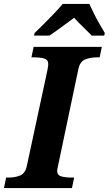

<svg xmlns="http://www.w3.org/2000/svg" viewBox="-43 -951 550 971"><path d="M-23 0 -12 -53H1Q33 -53 59 -63.5Q85 -74 93 -113L197 -597Q199 -607 200 -615Q201 -623 201 -627Q201 -649 181 -655Q161 -661 129 -661H116L127 -714H472L461 -661H448Q415 -661 388 -650.5Q361 -640 353 -600L250 -110Q249 -105 247.5 -98Q246 -91 246 -87Q246 -65 267 -59Q288 -53 319 -53H332L321 0ZM132 -784Q152 -803 177.5 -828.5Q203 -854 229 -881Q255 -908 274 -931H409Q418 -911 431.5 -883.5Q445 -856 460.5 -829.5Q476 -803 487 -784L484 -771H421Q404 -788 377 -814.5Q350 -841 332 -861Q314 -848 291 -831Q268 -814 246 -798Q224 -782 207 -771H129Z"/></svg>

Font: Noto Serif
Style: Bold Italic
Weight: 700
Italic angle: -12°
Designer: Monotype Design Team
Foundry: Monotype Imaging Inc.
Version: Version 2.013